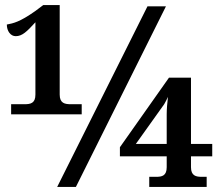

<svg xmlns="http://www.w3.org/2000/svg" viewBox="-20 -739 880 759"><path d="M24 -287H303V-327H260C236 -327 216 -331 216 -365V-719H151L119 -695C58 -652 33 -647 7 -642C7 -616 22 -596 42 -596C68 -596 86 -614 120 -651V-365C120 -331 101 -327 77 -327H24ZM206 0H280L636 -714H563ZM570 0H797V-40H777C755 -40 735 -44 735 -78V-121H819V-170H735V-432H648L454 -157V-121H639V-78C639 -44 620 -40 598 -40H570ZM517 -170 629 -327C632 -332 639 -345 644 -356C641 -331 639 -308 639 -287V-170Z"/></svg>

Font: Noto Serif SemiBold
Style: Regular
Weight: 600
Designer: Monotype Design Team
Foundry: Monotype Imaging Inc.
Version: Version 2.013